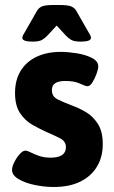

<svg xmlns="http://www.w3.org/2000/svg" viewBox="-20 -738 453 766"><path d="M194 8Q157 8 118.5 0Q80 -8 54 -23.5Q28 -39 28 -60Q28 -73 37 -91Q46 -109 58.5 -123Q71 -137 81 -137Q89 -137 102.5 -130Q116 -123 136 -116Q156 -109 182 -109Q243 -109 243 -151Q243 -174 220 -186Q197 -198 162 -213Q138 -224 109.5 -240Q81 -256 60.5 -286Q40 -316 40 -367Q40 -419 62.5 -455.5Q85 -492 126 -511.5Q167 -531 222 -531Q251 -531 286 -525.5Q321 -520 346.5 -507Q372 -494 372 -473Q372 -462 365 -443Q358 -424 348.5 -409Q339 -394 329 -394Q321 -394 299 -404.5Q277 -415 240 -415Q215 -415 201 -406.5Q187 -398 187 -378Q187 -353 210 -341.5Q233 -330 270 -316Q295 -307 322.5 -291Q350 -275 370 -244.5Q390 -214 390 -163Q390 -112 367 -73.5Q344 -35 300.5 -13.5Q257 8 194 8ZM110 -572Q69 -572 69 -587Q69 -592 72.5 -598.5Q76 -605 82 -615L126 -692Q134 -707 147.5 -712.5Q161 -718 192 -718H220Q251 -718 265 -712Q279 -706 286 -692L330 -615Q336 -605 339.5 -598.5Q343 -592 343 -587Q343 -572 302 -572Q276 -572 264 -579Q252 -586 242 -597L206 -636L170 -597Q160 -586 148 -579Q136 -572 110 -572Z"/></svg>

Font: Asap
Style: Regular
Weight: 400
Designer: Pablo Cosgaya
Foundry: Omnibus-Type
Version: Version 3.001